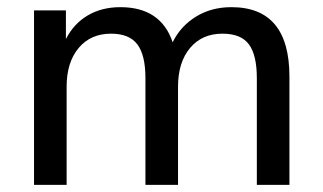

<svg xmlns="http://www.w3.org/2000/svg" viewBox="-20 -516 901 536"><path d="M75 0V-487H164V-407Q186 -450 225 -473Q264 -496 316 -496Q429 -496 462 -398Q484 -443 527 -469.5Q570 -496 626 -496Q788 -496 788 -302V0H697V-298Q697 -362 675 -392Q653 -422 601 -422Q544 -422 510.5 -382Q477 -342 477 -274V0H386V-298Q386 -362 363.5 -392Q341 -422 290 -422Q233 -422 199.5 -382Q166 -342 166 -274V0Z"/></svg>

Font: Nunito Sans Medium
Style: Regular
Weight: 500
Designer: Vernon Adams
Foundry: Vernon Adams
Version: Version 3.101; ttfautohint (v1.8.4.7-5d5b);gftools[0.9.27]